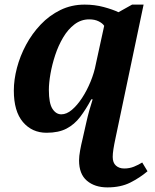

<svg xmlns="http://www.w3.org/2000/svg" viewBox="-20 -566 671 833"><path d="M446 247Q391 247 357 218Q323 189 323 130Q323 112 327.5 87Q332 62 338 38Q348 -6 354.5 -35Q361 -64 367.5 -87Q374 -110 382 -135H376Q353 -92 328 -59Q303 -26 268.5 -8Q234 10 182 10Q119 10 79.5 -36.5Q40 -83 40 -173Q40 -220 53.5 -271.5Q67 -323 93 -371.5Q119 -420 156.5 -459.5Q194 -499 242 -522.5Q290 -546 347 -546Q391 -546 430 -535.5Q469 -525 494 -513L553 -546H603L481 34Q475 62 472 81.5Q469 101 469 115Q469 140 483 152.5Q497 165 519 165Q542 165 561.5 157Q581 149 597 139L620 177Q587 205 545.5 226Q504 247 446 247ZM246 -70Q269 -70 292 -89.5Q315 -109 336 -141Q357 -173 373 -212Q389 -251 396 -289L432 -454Q425 -465 408 -473.5Q391 -482 367 -482Q332 -482 303.5 -460.5Q275 -439 254 -403.5Q233 -368 219.5 -327Q206 -286 199 -246Q192 -206 192 -176Q192 -118 207.5 -94Q223 -70 246 -70Z"/></svg>

Font: Noto Serif
Style: Italic
Weight: 400
Italic angle: -12°
Designer: Monotype Design Team
Foundry: Monotype Imaging Inc.
Version: Version 2.013